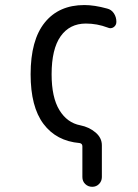

<svg xmlns="http://www.w3.org/2000/svg" viewBox="-20 -550 540 750"><path d="M291 8.8Q200.2 1 149.9 -65.9Q99.6 -132.8 99.6 -259.8Q99.6 -393.6 154.8 -461.9Q210 -530.3 309.6 -530.3Q348.6 -530.3 398.4 -516.6Q415 -512.7 424.8 -498Q434.6 -483.4 434.6 -464.8Q434.6 -451.2 423.8 -443.8Q413.1 -436.5 400.4 -442.4Q359.4 -458 315.4 -458Q252 -458 216.8 -408.2Q181.6 -358.4 181.6 -259.8Q181.6 -169.9 211.9 -120.1Q242.2 -70.3 293.9 -60.5Q328.1 -53.7 353 -32.7Q377.9 -11.7 377.9 17.6V141.6Q377.9 157.2 367.2 168.5Q356.4 179.7 340.3 179.7Q324.2 179.7 313 168.9Q301.8 158.2 301.8 141.6V21.5Q301.8 10.7 291 8.8Z"/></svg>

Font: Rounded-X Mgen+ 1m regular
Style: Regular
Weight: 400
Designer: [Source Han Sans]
Ryoko NISHIZUKA  (kana & ideographs); Paul D. Hunt (Latin, Greek & Cyrillic); Wenlong ZHANG  (bopomofo
Version: Version 1.059.20150602